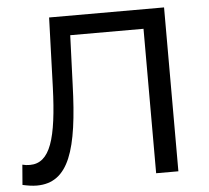

<svg xmlns="http://www.w3.org/2000/svg" viewBox="-51 -755 891 817"><g transform="rotate(-5 394.5 -346.0)"><path d="M74 8C211 8 254 -129 263 -407L271 -617H584V0H679V-700H188L178 -404C170 -184 139 -82 52 -82C40 -82 31 -83 20 -86L13 0C36 5 55 8 74 8Z"/></g></svg>

Font: Montserrat-Alt1 Med
Style: Regular
Weight: 500
Designer: Differentunic
Foundry: Differentunic
Version: Version 7.222